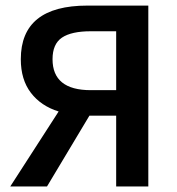

<svg xmlns="http://www.w3.org/2000/svg" viewBox="-20 -674 640 694"><path d="M308.1 -348.1H399.9V-561H308.1Q238.3 -561 204.1 -538.1Q169.9 -515.1 169.9 -460Q169.9 -348.1 308.1 -348.1ZM399.9 0V-255.9H303.2L149.9 0H17.1L191.9 -271Q127.9 -291 91.6 -338.6Q55.2 -386.2 55.2 -460Q55.2 -653.8 295.9 -653.8H516.1V0Z"/></svg>

Font: SourceSansPro-Semibold
Style: Regular
Weight: 600
Designer: Paul D. Hunt
Foundry: Adobe Systems Incorporated
Version: Version 2.020;PS 2.0;hotconv 1.0.86;makeotf.lib2.5.63406